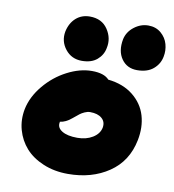

<svg xmlns="http://www.w3.org/2000/svg" viewBox="-81 -826 777 857"><g transform="rotate(10 308.0 -397.5)"><path d="M506.8 -549.8Q460.9 -549.8 436.3 -585Q411.6 -620.1 421.9 -674.8Q429.2 -709 458.7 -731.9Q488.3 -754.9 522.9 -754.9Q557.1 -754.9 580.6 -734.9Q604 -714.8 611.8 -686.5Q619.6 -658.2 613.8 -629.9Q607.4 -595.7 580.3 -572.8Q553.2 -549.8 506.8 -549.8ZM256.8 -547.9Q210 -547.9 181.9 -583.5Q153.8 -619.1 162.1 -664.1Q170.4 -703.1 196 -726.1Q221.7 -749 258.8 -749Q313.5 -749 340.3 -708.7Q367.2 -668.5 356.9 -623Q351.1 -591.3 325.7 -569.6Q300.3 -547.9 256.8 -547.9ZM283.2 -40Q221.7 -40 171.4 -61Q121.1 -82 90.3 -116.7Q59.6 -151.4 46.9 -197Q34.2 -242.7 43.9 -292Q55.7 -349.1 98.4 -400.4Q141.1 -451.7 198.5 -481.4Q255.9 -511.2 310.1 -511.2Q365.7 -511.2 388.2 -485.8Q456.5 -478.5 501.5 -442.6Q546.4 -406.7 561.8 -354.7Q577.1 -302.7 564.9 -242.2Q545.4 -144.5 468.3 -92.3Q391.1 -40 283.2 -40ZM208 -261.2Q202.6 -236.3 227.1 -221.2Q251.5 -206.1 296.9 -206.1Q336.9 -206.1 366 -223.9Q395 -241.7 400.9 -270Q405.8 -296.9 387.2 -313Q368.7 -329.1 334 -329.1Q321.8 -329.1 309.1 -323.2Q296.4 -317.4 288.6 -311.3Q280.8 -305.2 261.2 -289.1Q234.4 -266.1 208 -263.2Z"/></g></svg>

Font: Shantell Sans Irregular Bouncy
Style: Italic
Weight: 800
Italic angle: -11.31°
Designer: Stephen Nixon, Anya Danilova, Shantell Martin
Foundry: Arrow Type
Version: Version 1.006;[9816181b4]